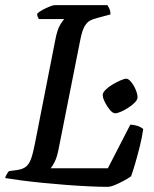

<svg xmlns="http://www.w3.org/2000/svg" viewBox="-31 -724 596 744"><path d="M386 0Q355 0 313 -2Q271 -4 225 -7.5Q179 -11 134 -15.5Q89 -20 51 -25Q13 -30 -11 -34Q-9 -42 -4.5 -49.5Q0 -57 4 -61L34 -65Q57 -68 69.5 -78Q82 -88 89.5 -109Q97 -130 104 -166L183 -568Q191 -610 202.5 -628.5Q214 -647 218 -650H120Q117 -654 115 -659Q113 -664 113 -671Q120 -678 133.5 -685.5Q147 -693 161 -698.5Q175 -704 181 -704H385Q388 -700 392.5 -691Q397 -682 397 -668L348 -655Q331 -651 318.5 -644.5Q306 -638 296.5 -621.5Q287 -605 280 -569L195 -141Q189 -113 180.5 -96Q172 -79 165 -72H387L474 -241Q486 -241 500.5 -236.5Q515 -232 524 -224Q520 -194 511 -158Q502 -122 493 -91Q484 -60 477 -41Q466 -33 448.5 -23.5Q431 -14 414 -7Q397 0 386 0ZM415 -285Q406 -285 395 -298Q384 -311 375.5 -328Q367 -345 367 -356Q367 -365 378 -376Q389 -387 405 -396.5Q421 -406 436 -412.5Q451 -419 458 -419Q467 -419 477.5 -406Q488 -393 495 -376Q502 -359 502 -347Q502 -338 492 -327.5Q482 -317 467.5 -307.5Q453 -298 438.5 -291.5Q424 -285 415 -285Z"/></svg>

Font: Texturina 12pt Medium
Style: Italic
Weight: 500
Italic angle: -11°
Designer: Guillermo Torres Carreño
Foundry: Omnibus-Type
Version: Version 1.002